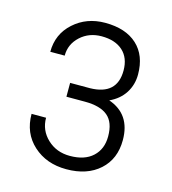

<svg xmlns="http://www.w3.org/2000/svg" viewBox="-88 -611 620 693"><g transform="rotate(15 222.5 -264.5)"><path d="M329.6 -388.2Q329.6 -435.5 301 -461.4Q272.5 -487.3 221.7 -487.3Q174.8 -487.3 142.6 -457.8Q110.4 -428.2 110.4 -385.3H56.6Q56.6 -451.7 104.5 -494.6Q152.3 -537.6 221.7 -537.6Q298.3 -537.6 341.1 -498.3Q383.8 -459 383.8 -387.7Q383.8 -349.6 364.3 -318.8Q344.7 -288.1 307.6 -271Q392.1 -241.7 392.1 -145Q392.1 -74.2 345.7 -32.5Q299.3 9.3 221.7 9.3Q147 9.3 98.1 -35.2Q49.3 -79.6 49.3 -151.4H103.5Q103.5 -104.5 137.5 -72.5Q171.4 -40.5 221.7 -40.5Q276.9 -40.5 307.1 -68.6Q337.4 -96.7 337.4 -144Q337.4 -196.8 309.3 -220.2Q281.2 -243.7 224.1 -243.7H154.8V-295.4H229.5Q329.6 -297.4 329.6 -388.2Z"/></g></svg>

Font: MAUL Condensed Light
Style: Light
Weight: 300
Designer: MAUL
Version: Version 2.137; 2017; ttfautohint (v1.8.3)